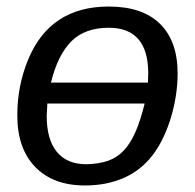

<svg xmlns="http://www.w3.org/2000/svg" viewBox="-20 -558 596 588"><path d="M524 -333Q524 -301 519 -267.5Q514 -234 504.5 -201.5Q495 -169 481 -139Q467 -109 449 -85Q413 -37 360 -13.5Q307 10 240 10Q143 10 88 -46.5Q33 -103 33 -205Q33 -295 66 -375Q133 -538 313 -538Q416 -538 470 -485Q524 -432 524 -333ZM125 -241 123 -203Q123 -131 154 -93Q185 -55 245 -55Q283 -56 310.5 -65.5Q338 -75 358.5 -96.5Q379 -118 394.5 -153Q410 -188 423 -241ZM434 -333Q434 -473 313 -473Q240 -473 198.5 -431.5Q157 -390 136 -305H433Z"/></svg>

Font: Libra Sans Modern
Style: Italic
Weight: 400
Italic angle: -12°
Foundry: Stefan Peev, Context Ltd
Version: Version 1.000